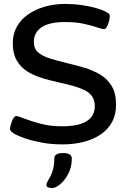

<svg xmlns="http://www.w3.org/2000/svg" viewBox="-20 -727 640 976"><path d="M298 7Q241 7 193 -2Q145 -11 109.5 -23Q74 -35 56 -45Q46 -51 38.5 -57.5Q31 -64 31 -72Q31 -79 34 -90Q37 -101 41 -111.5Q45 -122 50.5 -129.5Q56 -137 63 -137Q72 -137 104.5 -124Q137 -111 186.5 -98Q236 -85 296 -85Q352 -85 388.5 -96.5Q425 -108 443.5 -131Q462 -154 462 -188Q462 -218 447.5 -238Q433 -258 407.5 -270Q382 -282 349 -291Q316 -300 279 -308Q239 -317 198 -329Q157 -341 122.5 -361.5Q88 -382 66.5 -417.5Q45 -453 45 -508Q45 -554 65.5 -591Q86 -628 122.5 -653.5Q159 -679 207 -693Q255 -707 310 -707Q355 -707 396 -701Q437 -695 468.5 -686Q500 -677 517 -668Q526 -663 532 -658.5Q538 -654 538 -646Q538 -639 536 -628Q534 -617 530 -606Q526 -595 521 -587Q516 -579 509 -579Q499 -579 473 -588Q447 -597 406.5 -606Q366 -615 310 -615Q256 -615 221.5 -603Q187 -591 169.5 -568.5Q152 -546 152 -514Q152 -479 174.5 -460Q197 -441 235 -429.5Q273 -418 321 -406Q364 -396 408 -383Q452 -370 488.5 -348.5Q525 -327 547.5 -290Q570 -253 570 -195Q570 -145 550 -107.5Q530 -70 493 -44.5Q456 -19 406.5 -6Q357 7 298 7ZM245 229Q236 229 226 226Q216 223 216 213Q216 205 222 195Q228 185 236 170Q244 155 250 132.5Q256 110 256 79Q256 65 267 58Q278 51 301 51Q345 51 345 79Q345 122 327 156.5Q309 191 285.5 210Q262 229 245 229Z"/></svg>

Font: Asap Expanded Medium
Style: Regular
Weight: 500
Width: 7
Designer: Pablo Cosgaya
Foundry: Omnibus-Type
Version: Version 3.001